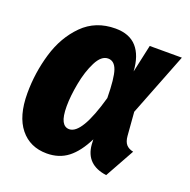

<svg xmlns="http://www.w3.org/2000/svg" viewBox="-106 -654 766 775"><g transform="rotate(20 277.0 -266.5)"><path d="M390 -413 416 -532H554L448 -261L456 -160Q458 -136 468.5 -124Q479 -112 499 -108L429 18Q339 6 332 -78L331 -100Q301 -40 263.5 -11Q226 18 173 18Q101 18 59 -34Q17 -86 17 -184Q17 -272 42 -356Q67 -440 122.5 -495.5Q178 -551 263 -551Q323 -551 354.5 -515.5Q386 -480 390 -413ZM184 -189Q184 -145 194.5 -125Q205 -105 225 -105Q279 -105 327 -276Q326 -361 314.5 -394Q303 -427 276 -427Q247 -427 226 -385.5Q205 -344 194.5 -288Q184 -232 184 -189Z"/></g></svg>

Font: Fira Sans Condensed ExtraBold
Style: Italic
Weight: 800
Width: 3
Italic angle: -8°
Designer: bBox Type GmbH & Carrois Corporate GbR & Edenspiekermann AG
Foundry: bBox Type GmbH & Carrois Corporate GbR & Edenspiekermann AG
Version: Version 4.301